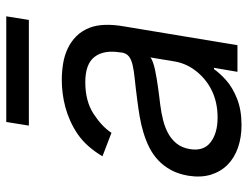

<svg xmlns="http://www.w3.org/2000/svg" viewBox="-108 -659 780 604"><g transform="rotate(-90 282.0 -357.0)"><path d="M31.2 -154.8Q36.6 -186.1 49.2 -209.2Q61.8 -232.2 79.7 -249.1Q97.7 -266 120 -277.2Q142.4 -288.4 167.1 -295.8Q191.8 -303.3 218 -307.7Q244.3 -312.1 269.9 -315.3Q307.9 -320.3 334.9 -323Q361.9 -325.6 379.8 -329.9Q397.7 -334.2 407.1 -342Q416.5 -349.8 419 -365.1V-367.9Q427.6 -420.1 405.2 -449.4Q382.8 -478.7 325.3 -478.7Q265.6 -478.7 225.5 -452.4Q185.4 -426.1 166.2 -396.3L92.3 -424.7Q107.2 -449.6 124.5 -469.1Q141.7 -488.6 161.9 -502.5Q182.2 -516.3 203.7 -525.9Q225.1 -535.5 246.8 -541.4Q268.5 -547.2 290.1 -549.9Q311.8 -552.6 332.4 -552.6Q358.7 -552.6 383.9 -548.5Q409.1 -544.4 431.1 -534.1Q453.1 -523.8 470.3 -506.6Q487.6 -489.3 497.5 -463.1Q512.1 -422.9 501.4 -359.4L441.8 0H358L370.7 -73.9H366.5Q360.4 -65 351.9 -55.6Q343.4 -46.2 332 -35.9Q308.9 -15.3 273.4 -1.2Q237.9 12.8 190.3 12.8Q151.6 12.8 119.5 1.6Q87.4 -9.6 65.7 -31.1Q44 -52.6 34.4 -83.8Q24.9 -115.1 31.2 -154.8ZM136 -84.9Q164.4 -62.5 214.5 -62.5Q263.5 -62.5 301.8 -82Q320.7 -91.6 335.8 -104.6Q350.9 -117.5 362.2 -132.5Q373.6 -147.4 380.7 -163.9Q387.8 -180.4 390.6 -197.4L403.4 -274.1Q399.1 -269.9 388.8 -266.2Q378.6 -262.4 364.9 -259.4Q351.2 -256.4 335.6 -253.9Q320 -251.4 304.9 -249.3Q289.8 -247.2 276.5 -245.6Q263.1 -244 254.3 -242.9Q229 -239.7 205.8 -233.8Q182.5 -228 163.7 -217.5Q144.9 -207 132.1 -190.9Q119.3 -174.7 115.1 -150.6Q107.6 -106.9 136 -84.9ZM188.9 -656.2 200.3 -727.3H532.7L521.3 -656.2Z"/></g></svg>

Font: Inter P
Style: Italic
Weight: 400
Italic angle: -9.40001°
Designer: Rasmus Andersson
Foundry: rsms
Version: Version 3.018;git-588b23468